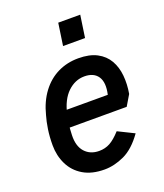

<svg xmlns="http://www.w3.org/2000/svg" viewBox="-132 -788 755 886"><g transform="rotate(-20 245.0 -345.0)"><path d="M229 10Q167 10 125 -15Q83 -40 62 -83Q41 -126 41 -177Q41 -219 46.5 -255Q52 -291 60 -318Q76 -381 109 -425Q142 -469 188 -491.5Q234 -514 289 -514Q344 -514 380 -495Q416 -476 435 -443Q454 -410 458 -367.5Q462 -325 454 -279L423 -227H123L133 -309H360Q373 -366 353 -396Q333 -426 287 -426Q241 -426 204.5 -391Q168 -356 153 -288Q149 -267 145.5 -246Q142 -225 141 -191Q139 -137 165 -108Q191 -79 235 -79Q264 -79 288 -92Q312 -105 341 -137L420 -98Q376 -36 326.5 -13Q277 10 229 10ZM243 -591 259 -700H367L351 -591Z"/></g></svg>

Font: Finlandica Medium
Style: Italic
Weight: 500
Italic angle: -8°
Designer: Niklas Ekholm, Juho Hiilivirta, Jaakko Suomalainen
Foundry: Helsinki Type Studio
Version: Version 1.063